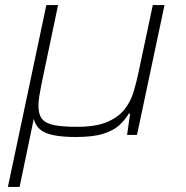

<svg xmlns="http://www.w3.org/2000/svg" viewBox="-20 -530 729 754"><path d="M11 204 162 -510H208L143 -200Q138 -175 134.5 -153.5Q131 -132 131 -115Q131 -80 145.5 -62.5Q160 -45 193.5 -38.5Q227 -32 283 -32Q357 -32 401 -51Q445 -70 469 -100.5Q493 -131 504.5 -169Q516 -207 524 -246L580 -510H626L518 0H479L491 -84H486Q471 -59 448 -38Q425 -17 385 -4.5Q345 8 277 8Q193 8 155 -10.5Q117 -29 111 -73L118 -89L57 204Z"/></svg>

Font: Saira Expanded ExtraLight
Style: Italic
Weight: 250
Width: 7
Italic angle: -12°
Designer: Hector Gatti with collaboration of the Omnibus-Type team
Foundry: Omnibus-Type
Version: Version 1.101